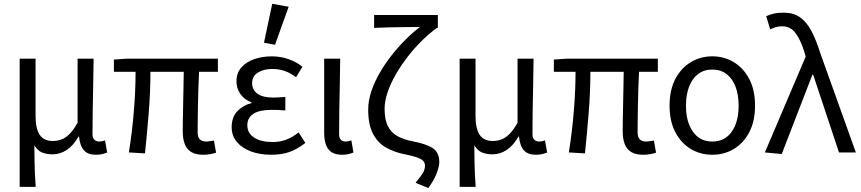

<svg xmlns="http://www.w3.org/2000/svg" viewBox="-20 -790 4462 995"><path d="M82 178.5V-486.1H164.3V-188.7Q164.3 -124.9 185.3 -92.2Q206.3 -59.4 253.5 -59.4Q275.4 -59.4 296.3 -66.4Q317.1 -73.3 338.5 -93.9Q359.9 -114.4 382.1 -153.9V-486.1H465.1Q464.4 -420.4 463 -352.4Q461.5 -284.5 460.5 -219.2Q459.4 -153.8 459.4 -95.4Q459.4 -74.8 469.3 -65.7Q479.1 -56.5 494.8 -56.5Q501.4 -56.5 508.7 -58Q516 -59.5 524.3 -62.5L535.4 0.3Q524.4 4.8 510.6 8.4Q496.8 12 476.6 12Q435.5 12 414.9 -11Q394.4 -34.1 389.5 -82.4H386.8Q360.4 -35.8 326.1 -13Q291.8 9.8 252.3 9.8Q222.9 9.8 199.1 0.7Q175.4 -8.5 158.1 -37.1Q158.4 10.7 159 44.8Q159.5 78.9 160.9 109.7Q162.3 140.5 165 178.5Z M1032.8 12Q994.8 12 971.5 -2Q948.1 -16 937.5 -43.4Q927 -70.7 927 -110.3Q927 -129 927.5 -163.9Q928 -198.7 929 -242.7Q930 -286.6 930.8 -332.2Q931.6 -377.8 932.2 -417.8H759.6Q759.6 -316.1 750.8 -206.4Q742.1 -96.7 731.4 4.9L647.9 0Q664.4 -102.8 673.5 -211.2Q682.6 -319.7 682.6 -417.8H570.3V-481.4L640 -486.1H1109.2V-417.8H1011.5Q1009.5 -376.8 1008 -329.6Q1006.5 -282.5 1005.7 -237.4Q1004.9 -192.2 1004.6 -157.1Q1004.3 -121.9 1004.3 -104.3Q1004.3 -79.3 1015.4 -67.9Q1026.6 -56.5 1049.5 -56.5Q1056.3 -56.5 1065.6 -58Q1074.9 -59.5 1088.7 -61.7L1099.8 1.1Q1087.4 5.2 1070.8 8.6Q1054.3 12 1032.8 12Z M1385.5 12Q1325.4 12 1279.2 -5.7Q1233 -23.4 1206.8 -55.2Q1180.6 -87 1180.6 -130.5Q1180.6 -184.5 1211.3 -215.1Q1242 -245.7 1283.4 -255.7V-259.7Q1244.6 -274.1 1225 -303.8Q1205.4 -333.5 1205.4 -368Q1205.4 -411.7 1230.8 -440.5Q1256.2 -469.4 1298 -483.7Q1339.7 -498 1389 -498Q1433.7 -498 1474.1 -483.9Q1514.5 -469.8 1547.3 -444.2L1514.1 -389.9Q1485.6 -411.5 1455.9 -422Q1426.3 -432.6 1391.9 -432.6Q1347.3 -432.6 1316.9 -414.2Q1286.5 -395.8 1286.5 -358.6Q1286.5 -325.8 1313.2 -305.1Q1340 -284.4 1397.4 -284.4Q1412 -284.4 1426.2 -285.5Q1440.3 -286.6 1458.7 -287.6V-217.6Q1438.9 -219.6 1422.1 -220.2Q1405.3 -220.8 1388.3 -220.8Q1325.1 -220.8 1293.4 -200.4Q1261.7 -180 1261.7 -140.7Q1261.7 -100.3 1296.7 -77.2Q1331.6 -54 1393.8 -54Q1429 -54 1460.9 -65.4Q1492.9 -76.7 1527.6 -103.8L1562.4 -49.2Q1518.3 -15.2 1477.7 -1.6Q1437 12 1385.5 12ZM1405.2 -557.8 1348.1 -568.9 1390.8 -770.4 1475.9 -755Z M1753 12Q1719.1 12 1698.8 -1.1Q1678.5 -14.1 1669.3 -39.6Q1660 -65 1660 -101.4V-486.1H1743Q1742.3 -420.4 1740.9 -352.4Q1739.4 -284.5 1738.4 -219.2Q1737.3 -153.8 1737.3 -95.4Q1737.3 -74.8 1746.4 -65.7Q1755.5 -56.5 1771.2 -56.5Q1777.8 -56.5 1785.1 -58Q1792.4 -59.5 1800.7 -62.5L1811.8 0.3Q1800.8 4.8 1787 8.4Q1773.2 12 1753 12Z M2199.6 184.2 2133.8 157.4Q2160.1 124.7 2171.2 106.9Q2182.3 89.1 2182.3 68.8Q2182.3 54 2173.4 43.9Q2164.4 33.8 2140.5 25.5Q2116.6 17.3 2070.8 8Q2022.1 -2 1980.5 -25.4Q1939 -48.7 1913.5 -95.7Q1888.1 -142.6 1888.1 -222.4Q1888.1 -267.3 1903.9 -315.4Q1919.8 -363.4 1947.1 -411Q1974.4 -458.7 2009.2 -503Q2044 -547.4 2081.7 -584.7Q2119.4 -622.1 2156.5 -650.4Q2129 -650 2085.3 -649.6Q2041.6 -649.3 1996.5 -648.2Q1951.4 -647.2 1918.8 -645.4V-712.4H2249V-645.4H2244.3Q2207.4 -619.3 2168.8 -581.4Q2130.1 -543.6 2095.3 -499.3Q2060.5 -454.9 2032.9 -407.4Q2005.2 -359.8 1989.2 -313.5Q1973.1 -267.3 1973.1 -226.1Q1973.1 -168.7 1990.8 -135Q2008.4 -101.3 2041.2 -83.7Q2074 -66.1 2119 -57.7Q2189.1 -44.3 2222.8 -22.1Q2256.5 0 2256.5 49.9Q2256.5 71.9 2243.3 107.3Q2230 142.7 2199.6 184.2Z M2362 178.5V-486.1H2444.3V-188.7Q2444.3 -124.9 2465.3 -92.2Q2486.3 -59.4 2533.5 -59.4Q2555.4 -59.4 2576.3 -66.4Q2597.1 -73.3 2618.5 -93.9Q2639.9 -114.4 2662.1 -153.9V-486.1H2745.1Q2744.4 -420.4 2743 -352.4Q2741.5 -284.5 2740.5 -219.2Q2739.4 -153.8 2739.4 -95.4Q2739.4 -74.8 2749.3 -65.7Q2759.1 -56.5 2774.8 -56.5Q2781.4 -56.5 2788.7 -58Q2796 -59.5 2804.3 -62.5L2815.4 0.3Q2804.4 4.8 2790.6 8.4Q2776.8 12 2756.6 12Q2715.5 12 2694.9 -11Q2674.4 -34.1 2669.5 -82.4H2666.8Q2640.4 -35.8 2606.1 -13Q2571.8 9.8 2532.3 9.8Q2502.9 9.8 2479.1 0.7Q2455.4 -8.5 2438.1 -37.1Q2438.4 10.7 2439 44.8Q2439.5 78.9 2440.9 109.7Q2442.3 140.5 2445 178.5Z M3312.8 12Q3274.8 12 3251.5 -2Q3228.1 -16 3217.5 -43.4Q3207 -70.7 3207 -110.3Q3207 -129 3207.5 -163.9Q3208 -198.7 3209 -242.7Q3210 -286.6 3210.8 -332.2Q3211.6 -377.8 3212.2 -417.8H3039.6Q3039.6 -316.1 3030.8 -206.4Q3022.1 -96.7 3011.4 4.9L2927.9 0Q2944.4 -102.8 2953.5 -211.2Q2962.6 -319.7 2962.6 -417.8H2850.3V-481.4L2920 -486.1H3389.2V-417.8H3291.5Q3289.5 -376.8 3288 -329.6Q3286.5 -282.5 3285.7 -237.4Q3284.9 -192.2 3284.6 -157.1Q3284.3 -121.9 3284.3 -104.3Q3284.3 -79.3 3295.4 -67.9Q3306.6 -56.5 3329.5 -56.5Q3336.3 -56.5 3345.6 -58Q3354.9 -59.5 3368.7 -61.7L3379.8 1.1Q3367.4 5.2 3350.8 8.6Q3334.3 12 3312.8 12Z M3671.4 12Q3610.5 12 3560.3 -17.7Q3510.2 -47.5 3480 -104.4Q3449.9 -161.3 3449.9 -242.4Q3449.9 -324.2 3480 -381.1Q3510.2 -438 3560.3 -468Q3610.5 -498.1 3671.4 -498.1Q3732.2 -498.1 3782.4 -468Q3832.6 -438 3862.7 -381.1Q3892.8 -324.2 3892.8 -242.4Q3892.8 -161.3 3862.7 -104.4Q3832.6 -47.5 3782.4 -17.7Q3732.2 12 3671.4 12ZM3671.4 -56.5Q3736.3 -56.5 3772 -107.4Q3807.8 -158.2 3807.8 -242.4Q3807.8 -298.7 3791.7 -341Q3775.5 -383.2 3745 -406.4Q3714.4 -429.6 3671.4 -429.6Q3628.3 -429.6 3597.8 -406.4Q3567.2 -383.2 3551.1 -341Q3534.9 -298.7 3534.9 -242.4Q3534.9 -158.2 3571 -107.4Q3607.1 -56.5 3671.4 -56.5Z M4031.2 8.2 3943.8 0 4155.3 -496.7 4149.5 -517.6Q4129 -584.4 4102.3 -619.1Q4075.6 -653.7 4034.1 -653.7Q4013.9 -653.7 3999.5 -649.1Q3985 -644.5 3971.5 -637.7L3950.6 -706.2Q3968.1 -714.1 3989.5 -719.2Q4010.8 -724.4 4042.7 -724.4Q4091.1 -724.4 4125.1 -700.9Q4159.2 -677.4 4184.4 -630.4Q4209.6 -583.5 4231.2 -513.9L4415.3 0H4327.9L4194.1 -402.8H4190.1Z"/></svg>

Font: Source Sans 3 Variable
Style: Regular
Weight: 200
Designer: Paul D. Hunt
Foundry: Adobe Systems Incorporated
Version: Version 3.026